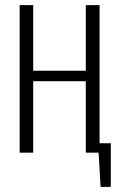

<svg xmlns="http://www.w3.org/2000/svg" viewBox="-20 -598 474 752"><path d="M374 134 364 -37H414V134ZM57 0V-578H110V-321H316V-578H370V0H316V-280H110V0Z"/></svg>

Font: Oswald ExtraLight
Style: Regular
Weight: 250
Designer: Vernon Adams
Foundry: Vernon Adams
Version: Version 4.100; ttfautohint (v1.8.1.43-b0c9)